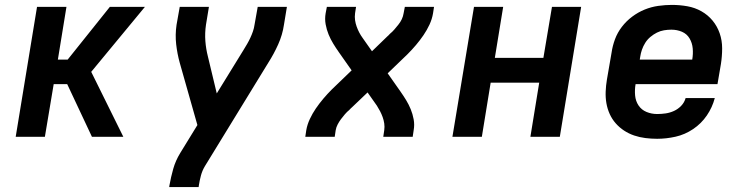

<svg xmlns="http://www.w3.org/2000/svg" viewBox="-20 -558 3040 783"><path d="M44 0 131 -530H251L216 -315H256L428 -530H571L352 -265L483 0H355L254 -215H199L163 0Z M670 205 671 198Q677 164 686.5 130.5Q696 97 715 66L785 -48L713 -302Q703 -338 698.5 -377Q694 -416 700 -457L713 -530H832L820 -457Q815 -423 817.5 -390.5Q820 -358 828 -327L864 -177L973 -354Q981 -367 988 -379Q995 -391 1001 -404Q1007 -417 1011.5 -430Q1016 -443 1018 -457L1031 -530H1150L1138 -457Q1132 -416 1114.5 -377Q1097 -338 1074 -302L816 119Q805 137 799.5 157.5Q794 178 791 198L790 205Z M1225 0 1229 -27Q1233 -50 1243.5 -72.5Q1254 -95 1268 -115.5Q1282 -136 1298.5 -155.5Q1315 -175 1333 -193L1414 -271L1362 -345Q1350 -362 1339 -380Q1328 -398 1320 -417.5Q1312 -437 1308 -459Q1304 -481 1308 -504L1313 -530H1432L1428 -504Q1426 -489 1428 -475.5Q1430 -462 1434.5 -449.5Q1439 -437 1445 -425.5Q1451 -414 1459 -403L1497 -349L1560 -410Q1562 -412 1564.5 -414Q1567 -416 1569 -419Q1569 -419 1569 -419Q1569 -419 1569 -419H1570V-420Q1580 -428 1588.5 -438Q1597 -448 1605 -458Q1613 -468 1618.5 -479.5Q1624 -491 1626 -504L1631 -530H1750L1746 -504Q1742 -480 1731.5 -457.5Q1721 -435 1707 -414.5Q1693 -394 1676.5 -374.5Q1660 -355 1642 -337L1561 -259L1613 -185Q1625 -168 1636 -150Q1647 -132 1655 -112.5Q1663 -93 1667 -71Q1671 -49 1667 -27L1663 0H1543L1547 -27Q1549 -41 1547 -54.5Q1545 -68 1540.5 -80.5Q1536 -93 1530 -104.5Q1524 -116 1517 -127L1479 -181L1415 -120Q1413 -118 1410.5 -116Q1408 -114 1406 -111Q1406 -111 1406 -111Q1406 -111 1406 -111H1405V-110Q1395 -102 1386.5 -92Q1378 -82 1370.5 -72Q1363 -62 1357 -50.5Q1351 -39 1349 -27L1345 0Z M1825 0 1913 -530H2032L1998 -322H2196L2231 -530H2350L2263 0H2143L2179 -221H1981L1945 0Z M2660 8Q2636 8 2612 5Q2588 2 2566 -5.5Q2544 -13 2525 -25.5Q2506 -38 2491 -55Q2476 -72 2466.5 -93Q2457 -114 2453 -137Q2449 -160 2450 -184.5Q2451 -209 2455 -233L2474 -343Q2478 -371 2488 -398Q2498 -425 2516 -448.5Q2534 -472 2558 -490Q2582 -508 2609 -519Q2636 -530 2664.5 -534Q2693 -538 2720 -538Q2752 -538 2783 -532.5Q2814 -527 2840.5 -512Q2867 -497 2886 -474Q2905 -451 2915 -422Q2925 -393 2925 -361Q2925 -329 2920 -297L2906 -215H2572Q2568 -192 2570 -169Q2572 -146 2584 -128Q2596 -110 2616.5 -101.5Q2637 -93 2660 -93Q2677 -93 2694.5 -95.5Q2712 -98 2728.5 -105.5Q2745 -113 2758 -126.5Q2771 -140 2776 -158H2895Q2885 -120 2862.5 -87Q2840 -54 2806.5 -31.5Q2773 -9 2735 -0.5Q2697 8 2660 8ZM2589 -315H2803Q2807 -338 2805 -360.5Q2803 -383 2792 -401.5Q2781 -420 2761 -428.5Q2741 -437 2718 -437Q2703 -437 2688 -434.5Q2673 -432 2659 -425Q2645 -418 2632.5 -407.5Q2620 -397 2611.5 -383.5Q2603 -370 2598 -355.5Q2593 -341 2591 -327Z"/></svg>

Font: Iosevka Curly Extended Oblique
Style: Bold
Weight: 700
Width: 7
Italic angle: -9°
Monospace: yes
Designer: Belleve Invis
Foundry: Belleve Invis
Version: Version 11.1.0; ttfautohint (v1.8.3)